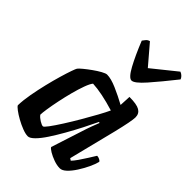

<svg xmlns="http://www.w3.org/2000/svg" viewBox="-226 -866 962 962"><g transform="rotate(45 255.5 -385.0)"><path d="M156 0Q140 0 116.5 -9Q93 -18 69.5 -31Q46 -44 29.5 -56.5Q13 -69 11 -75Q12 -112 20 -156Q28 -200 38.5 -243.5Q49 -287 60 -324.5Q71 -362 79.5 -386Q88 -410 91 -414Q96 -421 113 -435Q130 -449 151 -464Q172 -479 191 -489.5Q210 -500 219 -500Q247 -500 289.5 -481.5Q332 -463 374 -440L377 -500Q429 -500 450 -487.5Q471 -475 471 -449Q471 -423 447 -324.5Q423 -226 384 -73L395 -66Q405 -76 419 -96Q433 -116 447 -138.5Q461 -161 471 -177Q480 -177 489 -172.5Q498 -168 500 -163Q495 -142 482 -114.5Q469 -87 452 -60.5Q435 -34 417 -17Q399 0 383 0Q362 0 338.5 -8.5Q315 -17 297.5 -27.5Q280 -38 277 -45L329 -206Q338 -235 348 -262Q358 -289 363 -301L358 -304Q342 -270 321 -229Q300 -188 277 -147.5Q254 -107 232 -73.5Q210 -40 190 -20Q170 0 156 0ZM174 -89Q179 -88 196.5 -111.5Q214 -135 237.5 -172Q261 -209 285 -250Q309 -291 329 -327.5Q349 -364 359 -386Q264 -415 201 -418Q191 -406 180 -376Q169 -346 159 -308Q149 -270 141 -231.5Q133 -193 128.5 -163Q124 -133 124 -121Q133 -109 149.5 -99Q166 -89 174 -89ZM326 -565Q307 -565 279.5 -615.5Q252 -666 221 -743Q226 -750 233 -758.5Q240 -767 252 -770L340 -667L468 -770Q479 -766 486.5 -758Q494 -750 496 -743Q435 -666 390.5 -615.5Q346 -565 326 -565Z"/></g></svg>

Font: Texturina 72pt 72pt Regular
Style: Bold Italic
Weight: 700
Italic angle: -11°
Designer: Guillermo Torres Carreño
Foundry: Omnibus-Type
Version: Version 1.002; ttfautohint (v1.8.3)